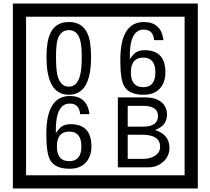

<svg xmlns="http://www.w3.org/2000/svg" viewBox="-20 -980 1195 1090"><path d="M1103 90H53V-960H1103ZM1028 15V-885H128V15ZM497 -656Q497 -442 371 -442Q244 -442 244 -656Q244 -744 265 -789Q294 -855 371 -855Q448 -855 477 -789Q497 -745 497 -656ZM444 -656Q444 -723 435 -752Q420 -809 371 -809Q322 -809 306 -752Q298 -723 298 -656Q298 -587 306 -553Q322 -488 371 -488Q419 -488 435 -554Q444 -587 444 -656ZM919 -569Q919 -511 886.5 -476.5Q854 -442 795 -442Q711 -442 684 -493Q663 -531 663 -639Q663 -855 797 -855Q895 -855 908 -752H855Q850 -812 796 -812Q713 -812 717 -645Q738 -673 748 -680Q768 -695 801 -695Q919 -695 919 -569ZM862 -569Q862 -653 793 -653Q723 -653 723 -569Q723 -485 793 -485Q862 -485 862 -569ZM499 -149Q499 -91 466.5 -56.5Q434 -22 375 -22Q291 -22 264 -73Q243 -111 243 -219Q243 -435 377 -435Q475 -435 488 -332H435Q430 -392 376 -392Q293 -392 297 -225Q318 -253 328 -260Q348 -275 381 -275Q499 -275 499 -149ZM442 -149Q442 -233 373 -233Q303 -233 303 -149Q303 -65 373 -65Q442 -65 442 -149ZM942 -141Q942 -93 906.5 -61.5Q871 -30 823 -30H649V-427H808Q859 -427 891 -404Q928 -378 928 -329Q928 -266 860 -242Q942 -216 942 -141ZM877 -321Q877 -379 792 -379H705V-261H791Q877 -261 877 -321ZM889 -147Q889 -215 788 -215H705V-78H791Q828 -78 855 -93Q889 -112 889 -147Z"/></svg>

Font: Unicode BMP Fallback SIL
Style: Regular
Weight: 400
Foundry: NRSI, SIL International
Version: Version 5.1 Based on Unicode 5.1